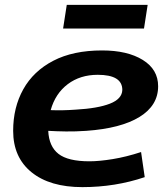

<svg xmlns="http://www.w3.org/2000/svg" viewBox="-20 -758 686 788"><path d="M574 -31Q453 10 318 10Q185 10 109.5 -51Q34 -112 34 -221Q34 -317 75.5 -391.5Q117 -466 198.5 -508.5Q280 -551 399 -551Q503 -551 566 -512Q629 -473 629 -404Q629 -325 552.5 -278Q476 -231 334 -221Q290 -218 251 -218.5Q212 -219 178 -221Q181 -157 220 -126.5Q259 -96 347 -96Q387 -96 442.5 -105Q498 -114 559 -134ZM381 -451Q309 -451 258 -412.5Q207 -374 188 -306Q212 -305 237.5 -305.5Q263 -306 290 -308Q381 -313 431 -332.5Q481 -352 482 -389Q482 -451 381 -451ZM239 -641 254 -738H586L571 -641Z"/></svg>

Font: Georama Extended SemiBold
Style: Italic
Weight: 600
Width: 7
Italic angle: -9°
Designer: Jean-Baptiste Levee
Foundry: Production Type
Version: Version 1.000